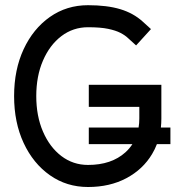

<svg xmlns="http://www.w3.org/2000/svg" viewBox="-20 -727 692 757"><path d="M614.3 -224.1H651.9V-158.7H598.6Q590.8 -138.2 579.6 -119.6Q543 -58.6 477.8 -24.2Q412.6 10.3 327.1 10.3Q242.7 10.3 176.8 -36.1Q110.8 -82.5 73.2 -163.3Q35.6 -244.1 35.6 -348.1Q35.6 -452.1 73.2 -533Q110.8 -613.8 176.8 -660.2Q242.7 -706.5 327.1 -706.5Q401.9 -706.5 453.9 -690.9Q505.9 -675.3 543 -641.6L575.2 -612.3L516.6 -547.9L484.4 -577.1Q473.1 -587.9 454.8 -597.4Q436.5 -606.9 406.2 -613.3Q376 -619.6 327.1 -619.6Q268.1 -619.6 221.9 -584.5Q175.8 -549.3 149.4 -488Q123 -426.8 123 -348.1Q123 -269.5 149.4 -208.3Q175.8 -147 221.9 -111.8Q268.1 -76.7 327.1 -76.7Q419.4 -76.7 474.6 -126.5Q490.7 -141.1 502 -158.7H330.1V-224.1H526.4Q529.3 -241.2 529.3 -259.8V-305.7H330.1V-392.6H616.2V-259.8Q616.2 -241.2 614.3 -224.1Z"/></svg>

Font: Qaz
Style: Regular
Weight: 400
Designer: GGBotNet
Foundry: f0n7
Version: 0.70